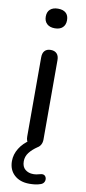

<svg xmlns="http://www.w3.org/2000/svg" viewBox="-99 -740 432 969"><g transform="rotate(10 117.0 -255.0)"><path d="M126.5 192.5Q78.5 192.5 49.5 166Q20.5 139.5 20.5 94.5Q20.5 60.5 39.8 29.2Q59 -2 93 -23.5L87 -5.5Q81.5 -11 78.2 -20Q75 -29 75 -40V-446.5Q75 -468.5 85.8 -480Q96.5 -491.5 116.5 -491.5Q136.5 -491.5 147.5 -480Q158.5 -468.5 158.5 -446.5V-40Q158.5 -25 152.5 -13.8Q146.5 -2.5 136 3.5Q110 21 94.8 40.8Q79.5 60.5 79.5 85.5Q79.5 113.5 96.2 127.2Q113 141 137.5 141Q146.5 141 155 139.5Q163.5 138 172 135.5Q186 131.5 193.8 136.5Q201.5 141.5 203.5 151.2Q205.5 161 201 170Q196.5 179 185.5 183.5Q170.5 189 155.5 190.8Q140.5 192.5 126.5 192.5ZM116.5 -602.5Q91 -602.5 76.5 -616Q62 -629.5 62 -653Q62 -677.5 76.5 -690.2Q91 -703 116.5 -703Q143 -703 157 -690.2Q171 -677.5 171 -653Q171 -629.5 157 -616Q143 -602.5 116.5 -602.5Z"/></g></svg>

Font: Nunito ExtraLight
Style: Regular
Weight: 200
Designer: Vernon Adams
Foundry: Vernon Adams
Version: Version 3.602;April 4, 2023;FontCreator 14.0.0.2856 64-bit